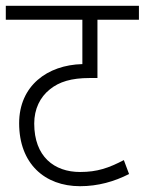

<svg xmlns="http://www.w3.org/2000/svg" viewBox="-20 -642 499 662"><path d="M459 -574V-622H0V-574H264V-421C143 -418 46 -346 46 -217C46 -78 134 0 256 0C318 0 374 -16 425 -42L407 -90C355 -63 316 -49 256 -49C167 -49 98 -102 98 -216C98 -266 118 -307 152 -334C184 -360 226 -373 289 -373H316V-574Z"/></svg>

Font: Noto Sans SemiCondensed Light
Style: Regular
Weight: 300
Width: 4
Designer: Monotype Design Team
Foundry: Monotype Imaging Inc.
Version: Version 2.013